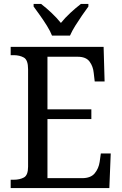

<svg xmlns="http://www.w3.org/2000/svg" viewBox="-20 -951 618 971"><path d="M34 0V-42H49Q80 -42 101 -53.5Q122 -65 122 -108V-601Q122 -648 100.5 -660Q79 -672 49 -672H34V-714H504L509 -539H459L454 -582Q451 -615 433 -639.5Q415 -664 373 -664H220V-398H442V-349H220V-50H395Q439 -50 459 -74.5Q479 -99 484 -132L490 -175H540L533 0ZM243 -771Q234 -794 217.5 -820.5Q201 -847 182.5 -873Q164 -899 150 -918V-931H188Q214 -911 240.5 -886Q267 -861 288 -835Q309 -861 336 -886Q363 -911 389 -931H427V-918Q413 -899 395 -873Q377 -847 360.5 -820.5Q344 -794 334 -771Z"/></svg>

Font: Noto Serif Tamil SemiCondensed
Style: Regular
Weight: 400
Width: 4
Designer: Indian Type Foundry, Tom Grace, and the Monotype Design Team
Foundry: Monotype Imaging Inc.
Version: Version 2.004; ttfautohint (v1.8.4.7-5d5b)